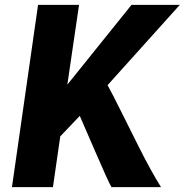

<svg xmlns="http://www.w3.org/2000/svg" viewBox="-20 -767 757 787"><path d="M29 0 136 -747H304L256 -420L519 -747H717L421 -418Q430.5 -400.5 445.8 -371Q461 -341.5 485.5 -292.2Q510 -243 548 -167Q574.5 -114 597.5 -72.5Q620.5 -31 640 0H437Q427 -14.5 369 -149L307 -292L227 -208L197 0Z"/></svg>

Font: Merriweather Sans ExtraBold
Style: Italic
Weight: 800
Italic angle: -7.5°
Designer: Eben Sorkin
Foundry: Eben Sorkin
Version: Version 2.001; ttfautohint (v1.8.3)